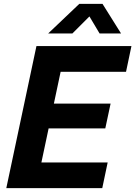

<svg xmlns="http://www.w3.org/2000/svg" viewBox="-20 -980 705 1000"><path d="M528.4 -311.2H142.6L170.2 -440.4H556ZM636.4 -606H205.2L233.4 -740H664.6ZM512.6 0H76.4L104.6 -134H540.8ZM167.2 0H12.8L169.8 -740H324.2ZM357.2 -805.8H231L393.2 -960H513.8L610.4 -805.8H498.6L445.8 -894.4Z"/></svg>

Font: Be Vietnam Pro Variable Thin
Style: Italic
Weight: 100
Italic angle: -12°
Designer: Lam Bao, Tony Le, Vietanh Nguyen
Foundry: Yellow Type Foundry
Version: Version 1.002